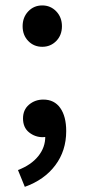

<svg xmlns="http://www.w3.org/2000/svg" viewBox="-20 -520 320 725"><path d="M139.6 -343.3Q107.9 -343.3 86.7 -365.2Q65.4 -387.2 65.4 -420.9Q65.4 -454.6 86.7 -477.1Q107.9 -499.5 139.6 -499.5Q170.9 -499.5 192.4 -477.1Q213.9 -454.6 213.9 -420.9Q213.9 -387.2 192.4 -365.2Q170.9 -343.3 139.6 -343.3ZM73.7 185.5 47.9 122.1Q97.7 103 124.5 69.6Q151.4 36.1 150.9 -4.9L144.5 -92.3L189.9 -20.5Q179.7 -10.3 167.2 -6.1Q154.8 -2 141.6 -2Q112.3 -2 89.6 -20.3Q66.9 -38.6 66.9 -72.8Q66.9 -105.5 89.6 -124.8Q112.3 -144 143.6 -144Q185.1 -144 207.5 -112.3Q230 -80.6 230 -24.9Q230 49.3 188.7 104.2Q147.5 159.2 73.7 185.5Z"/></svg>

Font: Akatab
Style: Bold
Weight: 700
Designer: SIL Global
Foundry: SIL Global
Version: Version 4.100